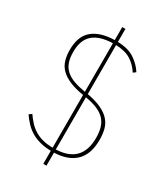

<svg xmlns="http://www.w3.org/2000/svg" viewBox="-210 -873 913 1048"><g transform="rotate(30 247.0 -349.0)"><path d="M442 -185Q442 -95 395.5 -49Q349 -3 261 0V82H241V0Q201 -1 170 -9.5Q139 -18 114.5 -33Q90 -48 71 -68.5Q52 -89 36 -112L53 -124Q69 -101 86.5 -82Q104 -63 126.5 -49Q149 -35 177 -27.5Q205 -20 241 -20V-352Q187 -361 151 -376.5Q115 -392 93.5 -414Q72 -436 63.5 -465Q55 -494 55 -530Q55 -616 103.5 -656Q152 -696 241 -698V-780H261V-698Q328 -696 368 -669Q408 -642 431 -605L415 -593Q391 -631 355.5 -653.5Q320 -676 261 -678V-369Q316 -359 351.5 -342Q387 -325 407 -302Q427 -279 434.5 -249.5Q442 -220 442 -185ZM77 -530Q77 -491 86.5 -464.5Q96 -438 116.5 -419.5Q137 -401 168 -390Q199 -379 241 -372V-678Q160 -676 118.5 -640.5Q77 -605 77 -530ZM420 -184Q420 -219 412.5 -246Q405 -273 387 -293.5Q369 -314 338 -327.5Q307 -341 261 -349V-20Q420 -26 420 -184Z"/></g></svg>

Font: IBM Plex Sans Condensed Thin
Style: Regular
Weight: 100
Width: 3
Designer: Mike Abbink, Paul van der Laan, Pieter van Rosmalen
Foundry: Bold Monday
Version: Version 1.3